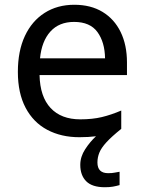

<svg xmlns="http://www.w3.org/2000/svg" viewBox="-20 -566 604 806"><path d="M389 116Q389 161 434 161Q451 161 462.5 158.5Q474 156 482 155V211Q468 215 454 217.5Q440 220 420 220Q367 220 342 195Q317 170 317 126Q317 92 337.5 60.5Q358 29 383 6Q352 10 313 10Q237 10 178.5 -21Q120 -52 87.5 -113.5Q55 -175 55 -264Q55 -352 84.5 -415Q114 -478 167.5 -512Q221 -546 292 -546Q361 -546 410.5 -516Q460 -486 486.5 -431.5Q513 -377 513 -304V-251H146Q148 -160 192.5 -112.5Q237 -65 317 -65Q368 -65 407.5 -74.5Q447 -84 489 -102V-25Q449 7 427 31Q405 55 397 75Q389 95 389 116ZM291 -474Q228 -474 191.5 -433.5Q155 -393 148 -321H421Q420 -389 389 -431.5Q358 -474 291 -474Z"/></svg>

Font: Noto Sans Hebrew Droid SemiBold
Style: Regular
Weight: 600
Designer: Monotype Design Team
Foundry: Monotype Imaging Inc.
Version: Version 1.100; ttfautohint (v1.8.4.7-5d5b)